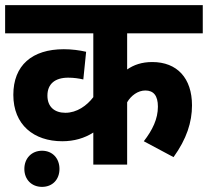

<svg xmlns="http://www.w3.org/2000/svg" viewBox="-20 -642 811 749"><path d="M771 -512V-622H0V-512H344V-263C319 -230 280 -202 235 -202C193 -202 165 -225 165 -269C165 -314 194 -339 246 -339C268 -339 288 -336 305 -332L316 -440C290 -446 260 -450 229 -450C105 -450 32 -387 32 -272C32 -155 112 -91 223 -91C269 -91 310 -103 344 -125V0H476V-243C491 -269 518 -289 547 -289C579 -289 596 -269 596 -226C596 -178 575 -135 541 -91L657 -29C708 -100 729 -165 729 -231C729 -337 671 -400 574 -400C533 -400 502 -389 476 -371V-512ZM75 17C75 58 103 87 144 87C185 87 212 58 212 17C212 -24 185 -54 144 -54C103 -54 75 -24 75 17Z"/></svg>

Font: Noto Sans Devanagari SemiCondensed
Style: Bold
Weight: 700
Width: 4
Designer: Jelle Bosma - Monotype Design Team
Foundry: Monotype Imaging Inc.
Version: Version 2.004